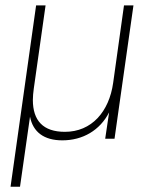

<svg xmlns="http://www.w3.org/2000/svg" viewBox="-20 -513 564 710"><path d="M19 177.5H54L91 -81.5C102 -24.5 143 6 210.5 6C286 6 349.5 -31 383.5 -97.5L369 0H403.5L473.5 -493H438.5L398.5 -207C383.5 -99.5 318.5 -25.5 220 -25.5C139.5 -25.5 101.5 -67 101.5 -143.5C101.5 -156.5 103 -171 105 -186L148.5 -493H113.5Z"/></svg>

Font: HK Grotesk ExtraLight
Style: Italic
Weight: 200
Italic angle: -16°
Designer: Alfredo Marco Pradil
Foundry: Hanken Design Co.
Version: Version 3.001;FEAKit 1.0